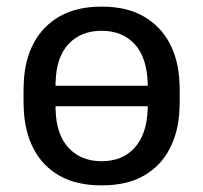

<svg xmlns="http://www.w3.org/2000/svg" viewBox="-20 -550 614 580"><path d="M91 -229Q81 -229 74.5 -235.5Q68 -242 68 -252V-268Q68 -279 74.5 -285Q81 -291 91 -291H482Q492 -291 498.5 -285Q505 -279 505 -268V-252Q505 -242 498.5 -235.5Q492 -229 482 -229ZM287 10Q211 10 160 -19Q109 -48 82 -99.5Q55 -151 52 -217Q51 -234 51 -260.5Q51 -287 52 -303Q55 -370 82.5 -421Q110 -472 161 -501Q212 -530 287 -530Q362 -530 413 -501Q464 -472 491.5 -421Q519 -370 522 -303Q523 -287 523 -260.5Q523 -234 522 -217Q519 -151 492 -99.5Q465 -48 414 -19Q363 10 287 10ZM287 -63Q349 -63 386 -103Q423 -143 426 -218Q426 -226 426.5 -237Q427 -248 427 -260Q427 -272 426.5 -283.5Q426 -295 426 -302Q423 -378 386 -417.5Q349 -457 287 -457Q225 -457 187.5 -417.5Q150 -378 148 -302Q148 -295 147.5 -283.5Q147 -272 147 -260Q147 -248 147.5 -237Q148 -226 148 -218Q150 -143 187.5 -103Q225 -63 287 -63Z"/></svg>

Font: Rubik Light
Style: Regular
Weight: 400
Version: Version 2.101